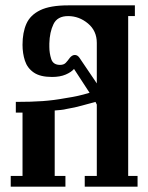

<svg xmlns="http://www.w3.org/2000/svg" viewBox="-20 -696 553 716"><path d="M296 -40H341V-306L336 -316Q309 -309 284.5 -302Q260 -295 230 -290Q218 -287 207 -286Q196 -285 184 -284V-40H224V0H20V-40H64V-276H39V-316Q97 -316 139 -319Q181 -322 224 -330Q250 -334 270.5 -338.5Q291 -343 314 -350L256 -439Q246 -427 225 -418Q204 -409 174 -409Q130 -409 106 -425.5Q82 -442 73 -469.5Q64 -497 64 -529Q64 -575 78.5 -607.5Q93 -640 130 -658Q167 -676 234 -676H483V-636H458V-40H493V0H296ZM341 -536Q341 -581 308 -608.5Q275 -636 234 -636Q194 -636 179.5 -606Q165 -576 164 -534V-521Q164 -498 171 -476Q178 -454 204 -454Q218 -454 225.5 -462Q233 -470 240 -480Q249 -491 259 -491Q269 -491 276 -481L341 -385Z"/></svg>

Font: Triodion
Style: Regular
Weight: 400
Version: Version 1.201; ttfautohint (v1.8.4.7-5d5b)